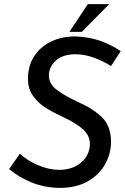

<svg xmlns="http://www.w3.org/2000/svg" viewBox="-20 -900 605 927"><path d="M346 -638Q282 -638 249 -607Q216 -576 216 -536Q216 -496 252.5 -467.5Q289 -439 356 -408Q431 -375 473.5 -332.5Q516 -290 516 -214Q516 -160 488.5 -109Q461 -58 405.5 -25.5Q350 7 270 7Q199 7 135.5 -18Q72 -43 24 -84L76 -158Q111 -125 163.5 -102.5Q216 -80 266 -80Q328 -80 369 -113Q410 -146 414 -199Q416 -243 382.5 -274Q349 -305 290 -332Q235 -358 200.5 -379.5Q166 -401 140.5 -435.5Q115 -470 115 -519Q115 -582 145 -628.5Q175 -675 228 -700Q281 -725 347 -724Q413 -721 465 -702.5Q517 -684 563 -653L516 -581Q477 -606 432 -622Q387 -638 346 -638ZM375 -746H315L404 -880H507Z"/></svg>

Font: Josefin Sans
Style: Italic
Weight: 400
Italic angle: -7°
Designer: Santiago Orozco
Foundry: Typemade
Version: Version 2.000